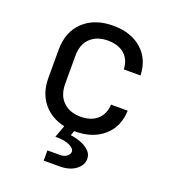

<svg xmlns="http://www.w3.org/2000/svg" viewBox="-138 -665 875 973"><g transform="rotate(20 299.5 -178.5)"><path d="M208.5 203.1V147.9H278.3Q299.8 147.9 313.5 136.5Q327.1 125 327.1 111.8Q327.1 94.7 299.8 81.8Q272.5 68.8 222.7 68.8L246.6 3.9Q173.3 -12.2 130.4 -65.2Q87.4 -118.2 87.4 -200.2V-350.1Q87.4 -448.2 147.5 -504.2Q207.5 -560.1 307.1 -560.1Q402.3 -560.1 460.7 -509Q519 -458 522 -370.1H432.1Q429.2 -423.3 396 -451.7Q362.8 -480 307.1 -480Q248.5 -480 213.1 -446.5Q177.7 -413.1 177.7 -351.1V-200.2Q177.7 -138.2 213.1 -104Q248.5 -69.8 307.1 -69.8Q363.3 -69.8 396.2 -98.9Q429.2 -127.9 432.1 -180.2H522Q519 -92.3 460.4 -41.3Q401.9 9.8 307.1 9.8Q304.2 9.8 302.2 9.8L293.5 35.2Q318.8 38.1 346.9 48.1Q375 58.1 394 76.2Q413.1 94.2 413.1 120.1Q413.1 154.3 380.1 178.7Q347.2 203.1 293.5 203.1Z"/></g></svg>

Font: UDEV Gothic 35
Style: Regular
Weight: 400
Version: v2.1.0; ttfautohint (v1.8.4.7-5d5b-dirty) -l 6 -r 45 -G 200 